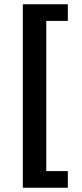

<svg xmlns="http://www.w3.org/2000/svg" viewBox="-20 -728 384 900"><path d="M87 152V-708H298V-630H197V74H298V152Z"/></svg>

Font: TypoPRO Source Sans Pro
Style: Bold
Weight: 700
Designer: Paul D. Hunt
Foundry: Adobe Systems Incorporated
Version: Version 2.020;PS 2.000;hotconv 1.0.86;makeotf.lib2.5.63406